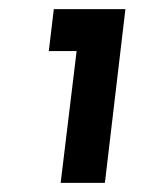

<svg xmlns="http://www.w3.org/2000/svg" viewBox="-20 -691 314 421"><path d="M98 -671H255L210 -290H113L148 -579H87Z"/></svg>

Font: Josefin Sans Thin Medium
Style: Italic
Weight: 500
Italic angle: -7°
Version: Version 2.000